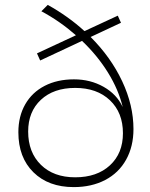

<svg xmlns="http://www.w3.org/2000/svg" viewBox="-20 -763 611 784"><path d="M525 -236Q525 -165 495 -111Q465 -57 409.5 -28Q354 1 281 1Q178 1 116.5 -59.5Q55 -120 55 -223Q55 -288 83 -337Q111 -386 162.5 -412.5Q214 -439 282 -439Q349 -439 403 -408.5Q457 -378 481 -326Q464 -397 421 -466.5Q378 -536 315 -596L144 -516L131 -545L290 -619Q224 -677 149 -717L175 -743Q258 -697 325 -636L461 -699L474 -670L350 -612Q433 -529 479 -431Q525 -333 525 -236ZM482 -219Q482 -303 429 -353.5Q376 -404 287 -404Q199 -404 147 -355.5Q95 -307 95 -226Q95 -141 147 -90Q199 -39 287 -39Q376 -39 429 -88Q482 -137 482 -219Z"/></svg>

Font: TypoPRO Montserrat Alternates
Style: Regular
Weight: 275
Designer: Julieta Ulanovsky
Foundry: Julieta Ulanovsky
Version: Version 6.001